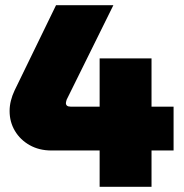

<svg xmlns="http://www.w3.org/2000/svg" viewBox="-20 -720 711 740"><path d="M364 0V-140H178Q131 -140 94.5 -160.5Q58 -181 37.5 -215.5Q17 -250 17 -292Q17 -312 22 -332Q27 -352 36 -371L196 -700H417L237 -336Q236 -332 235 -329Q234 -326 234 -323Q234 -316 238.5 -312.5Q243 -309 252 -309H364V-495H564V-309H649V-140H564V0Z"/></svg>

Font: MuseoModerno Thin Black
Style: Regular
Weight: 900
Version: Version 1.002